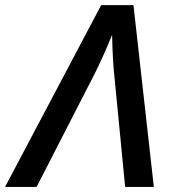

<svg xmlns="http://www.w3.org/2000/svg" viewBox="-79 -735 678 755"><path d="M-59.1 0 318.8 -714.8H445.8L525.9 0H413.1L371.1 -432.1Q363.8 -498.5 361.8 -598.1Q350.6 -569.3 329.6 -522.2Q308.6 -475.1 293.9 -446.3Q279.3 -417.5 64.9 0Z"/></svg>

Font: Open Sans Semibold
Style: Italic
Weight: 600
Italic angle: -12°
Foundry: Ascender Corporation
Version: Version 1.10